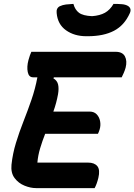

<svg xmlns="http://www.w3.org/2000/svg" viewBox="-20 -966 690 986"><path d="M165 0Q137 0 106 -12.5Q75 -25 55 -51.5Q35 -78 39 -120Q45 -177 62 -232.5Q79 -288 100.5 -342.5Q122 -397 141.5 -453.5Q161 -510 172 -569H150Q128 -569 122.5 -596Q117 -623 126 -657Q130 -672 133.5 -681.5Q137 -691 141 -700H574Q609 -700 621.5 -676.5Q634 -653 625 -618Q621 -604 615.5 -591.5Q610 -579 605 -569H257L254 -564Q274 -552 278.5 -531.5Q283 -511 278 -482Q274 -460 268 -437.5Q262 -415 254 -393H440Q463 -393 476.5 -379Q490 -365 494 -344Q498 -323 492 -302Q490 -294 487.5 -289Q485 -284 483 -279H212Q197 -241 186 -204Q175 -167 172 -131H432Q465 -131 480 -112.5Q495 -94 485 -52Q477 -20 466 0ZM563 -946Q586 -946 605.5 -944.5Q625 -943 638 -935Q657 -922 647 -899Q619 -836 565.5 -808Q512 -780 431 -780H423Q362 -780 319 -810.5Q276 -841 271 -899Q268 -924 287 -934Q302 -941 319 -943Q336 -945 357 -946Q365 -916 385.5 -900.5Q406 -885 453 -883Q493 -886 519 -900.5Q545 -915 563 -946Z"/></svg>

Font: Recursive Mn Csl St
Style: Bold Italic
Weight: 700
Italic angle: -15°
Monospace: yes
Version: Version 1.079;hotconv 1.0.112;makeotfexe 2.5.65598; ttfautoh